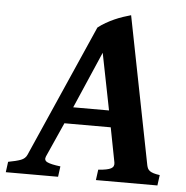

<svg xmlns="http://www.w3.org/2000/svg" viewBox="-76 -690 715 738"><g transform="rotate(5 282.0 -321.5)"><path d="M181.2 -207 121.6 -73.7Q115.2 -58.6 129.4 -51.8Q143.6 -44.9 180.2 -40.5L174.8 0H-26.9L-21.5 -40.5Q10.3 -46.4 27.1 -52.7Q43.9 -59.1 50.3 -73.7L275.4 -584.5Q289.6 -595.7 305.4 -604.7Q321.3 -613.8 337.6 -621.1Q354 -628.4 370.1 -633.8Q386.2 -639.2 400.4 -643.1L512.7 -73.7Q514.2 -66.9 516.8 -61.5Q519.5 -56.2 524.9 -52.2Q530.3 -48.3 539.6 -45.4Q548.8 -42.5 563.5 -40.5L558.1 0H320.8L326.2 -40.5Q361.8 -43 375.2 -50.3Q388.7 -57.6 385.7 -73.7L359.9 -207ZM347.7 -271 304.2 -489.7 209.5 -271Z"/></g></svg>

Font: Gentium Book Basic
Style: Bold Italic
Weight: 700
Italic angle: -8°
Designer: J. Victor Gaultney and Annie Olsen
Foundry: SIL International
Version: Version 1.102; 2013; Maintenance release